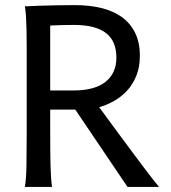

<svg xmlns="http://www.w3.org/2000/svg" viewBox="-20 -738 677 758"><path d="M178.2 -212.4Q178.2 -176.3 178.5 -144Q178.7 -111.8 179.4 -84.5Q180.2 -57.1 181.6 -35.6Q183.1 -14.2 185.5 0H78.1Q83.5 -29.3 84.5 -84.7Q85.4 -140.1 85.4 -212.4V-558.1Q85.4 -592.3 84.7 -621.8Q84 -651.4 82.5 -674.8Q81.1 -698.2 78.1 -712.9Q103.5 -713.9 134.3 -715.3Q160.6 -716.3 196.8 -717Q232.9 -717.8 275.9 -717.8Q333 -717.8 380.1 -706.3Q427.2 -694.8 460.9 -670.7Q494.6 -646.5 513.4 -608.4Q532.2 -570.3 532.2 -517.6Q532.2 -473.1 518.3 -439Q504.4 -404.8 481.7 -380.1Q459 -355.5 430.2 -339.4Q401.4 -323.2 371.6 -314.9Q386.2 -294.9 407.5 -265.9Q428.7 -236.8 452.9 -204.3Q477.1 -171.9 501.7 -138.4Q526.4 -105 547.9 -76.7Q569.3 -48.3 585.4 -27.8Q601.6 -7.3 607.9 0H483.4L277.3 -305.2H178.2ZM178.2 -380.9H271Q354 -380.9 396.7 -415Q439.5 -449.2 439.5 -510.3Q439.5 -541.5 429.9 -565.7Q420.4 -589.8 400.1 -606.2Q379.9 -622.6 347.9 -631.1Q315.9 -639.6 271 -639.6Q245.1 -639.6 221.4 -638.9Q197.8 -638.2 178.2 -637.2Z"/></svg>

Font: Andika FrenchTight
Style: Regular
Weight: 400
Designer: Victor Gaultney, Annie Olsen, Julie Remington, Don Collingsworth, Eric Hays, Becca Hirsbrunner
Foundry: SIL International
Version: Version 5.000 ; Dig1 Dig4Opn Dig7 LnSpcTght